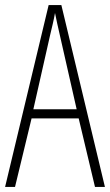

<svg xmlns="http://www.w3.org/2000/svg" viewBox="-20 -734 432 754"><path d="M353 0H392L221 -714H171L0 0H39L104 -269H289ZM215 -596 281 -305H111L177 -597C185 -631 191 -654 196 -683C202 -654 207 -630 215 -596Z"/></svg>

Font: Noto Sans Devanagari UI ExtraCondensed ExtraLight
Style: Regular
Weight: 200
Width: 2
Designer: Jelle Bosma - Monotype Design Team
Foundry: Monotype Imaging Inc.
Version: Version 2.004